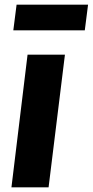

<svg xmlns="http://www.w3.org/2000/svg" viewBox="-20 -802 397 822"><path d="M29 0 98 -568H258L188 0ZM343 -672H37L51 -782H357Z"/></svg>

Font: Qjlgwqiwhsfqbnnlvksmvfsycuq
Style: Regular
Weight: 700
Italic angle: -8°
Designer: Carrois Corporate & Edenspiekermann
Foundry: Carrois Corporate GbR & Edenspiekermann AG
Version: Version 2.001